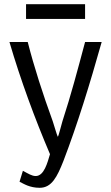

<svg xmlns="http://www.w3.org/2000/svg" viewBox="-20 -731 530 914"><path d="M385 -641V-711H104V-641ZM464 -531H385C349 -396 318 -279 277 -153C269 -127 259 -82 255 -80C249 -94 241 -123 231 -154C184 -283 142 -413 112 -531H25C78 -350 146 -166 218 3C206 43 190 107 150 107C132 107 115 96 89 82L73 134C93 144 121 163 169 163C226 163 252 111 282 35C349 -140 408 -332 464 -531Z"/></svg>

Font: Repo
Style: Regular
Weight: 400
Designer: Stefan Peev
Foundry: Context Ltd
Version: Version 0.000